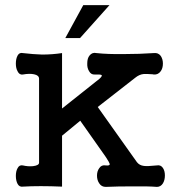

<svg xmlns="http://www.w3.org/2000/svg" viewBox="-20 -731 707 751"><path d="M132.8 -422.9Q132.8 -436.5 113.3 -440.4Q95.7 -444.3 69.3 -439.5Q55.7 -437.5 48.8 -452.1Q42 -463.9 42 -482.4Q42 -501 48.8 -513.7Q55.7 -526.4 69.3 -523.4Q110.4 -518.6 144.5 -517.6Q184.6 -517.6 222.7 -523.4V-306.6L369.1 -422.9Q381.8 -434.6 377 -437.5Q373 -440.4 350.6 -439.5Q335.9 -438.5 328.1 -453.1Q320.3 -465.8 321.3 -483.4Q321.3 -502.9 330.1 -513.7Q340.8 -527.3 357.4 -523.4Q400.4 -518.6 464.8 -519.5Q525.4 -519.5 582 -523.4Q598.6 -525.4 608.4 -512.7Q617.2 -500 617.2 -482.4Q617.2 -463.9 608.4 -452.1Q598.6 -438.5 582 -439.5L577.1 -440.4Q551.8 -442.4 541 -441.4Q524.4 -439.5 508.8 -426.8L362.3 -312.5L515.6 -96.7Q525.4 -84 543 -82Q555.7 -80.1 593.8 -84Q608.4 -86.9 617.2 -74.2Q625 -62.5 625 -44.9Q625 -26.4 617.2 -13.7Q608.4 0 593.8 0Q556.6 -2.9 494.1 -2Q440.4 -2 393.6 0Q377 0 368.2 -13.7Q359.4 -26.4 359.4 -43.9Q359.4 -61.5 368.2 -73.2Q377 -86.9 393.6 -84Q410.2 -82 409.2 -89.8Q408.2 -94.7 395.5 -114.3L391.6 -120.1L293.9 -258.8L222.7 -200.2V-1Q179.7 -2.9 139.6 -2.9Q99.6 -2.9 69.3 -1Q55.7 1 48.8 -11.7Q42 -24.4 42 -43Q42 -61.5 48.8 -73.2Q55.7 -86.9 69.3 -84Q89.8 -79.1 109.4 -81.1Q132.8 -84 132.8 -94.7ZM408.2 -710.9H305.7L235.4 -582H293Z"/></svg>

Font: Gungsuh
Style: Regular
Weight: 400
Version: Version 2.21